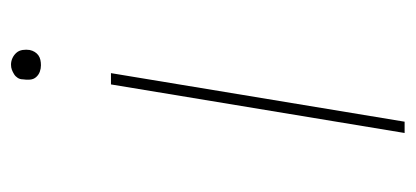

<svg xmlns="http://www.w3.org/2000/svg" viewBox="-218 -518 737 340"><g transform="rotate(-90 150.0 -348.5)"><path d="M84 0 170 -520H190L104 0ZM204 -644Q198 -644 192.5 -646Q187 -648 183 -652.5Q179 -657 178.5 -663.5Q178 -670 179 -676Q179 -681 181.5 -685Q184 -689 188 -691.5Q192 -694 196 -695.5Q200 -697 205 -697Q211 -697 216.5 -694.5Q222 -692 226 -687.5Q230 -683 231 -676.5Q232 -670 231 -664Q230 -659 227.5 -655Q225 -651 221.5 -648.5Q218 -646 213.5 -645Q209 -644 204 -644Z"/></g></svg>

Font: Iosevka Aile Thin Oblique
Style: Regular
Weight: 100
Italic angle: -9°
Designer: Belleve Invis
Foundry: Belleve Invis
Version: Version 31.1.0; ttfautohint (v1.8.4)